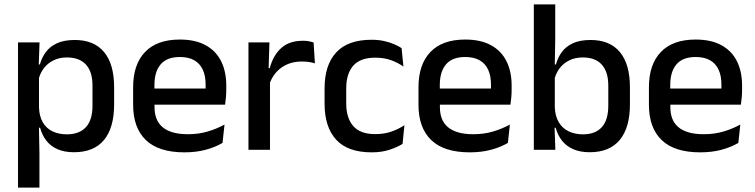

<svg xmlns="http://www.w3.org/2000/svg" viewBox="-20 -682 3437 874"><path d="M316.5 11Q273 11 241.8 -2.8Q210.5 -16.5 191 -41.8Q171.5 -67 162.5 -100.5H130L157.5 -193Q159 -152 175 -124.8Q191 -97.5 219.2 -84Q247.5 -70.5 284.5 -70.5Q341 -70.5 371 -103.2Q401 -136 401 -199.5V-293Q401 -355.5 371.2 -388Q341.5 -420.5 284.5 -420.5Q250.5 -420.5 224 -407.5Q197.5 -394.5 180.2 -372.2Q163 -350 156 -321.5L133 -388.5H161.5Q170 -419.5 188.5 -444.8Q207 -470 239.2 -485Q271.5 -500 320.5 -500Q408 -500 453.8 -445Q499.5 -390 499.5 -284.5V-207Q499.5 -100.5 453.5 -44.8Q407.5 11 316.5 11ZM62 172V-489H160L156 -374.5L157.5 -345.5V-140.5L157 -121.5L159.5 17V172Z M819.5 11.5Q702.5 11.5 644.2 -44.2Q586 -100 586 -205V-285Q586 -388.5 640.2 -445.2Q694.5 -502 798.5 -502Q869 -502 916 -476.2Q963 -450.5 986.5 -403.5Q1010 -356.5 1010 -292V-273.5Q1010 -256.5 1008.5 -239Q1007 -221.5 1004.5 -205.5H914.5Q915.5 -231.5 915.8 -254.5Q916 -277.5 916 -296.5Q916 -337 903 -365Q890 -393 864 -407.8Q838 -422.5 798.5 -422.5Q740 -422.5 711.5 -389.2Q683 -356 683 -294.5V-248.5L683.5 -237V-193.5Q683.5 -166 691.8 -143.5Q700 -121 718.2 -104.8Q736.5 -88.5 765.5 -79.8Q794.5 -71 836 -71Q883 -71 924.2 -83Q965.5 -95 1002 -115L993 -31.5Q960 -12 916.2 -0.2Q872.5 11.5 819.5 11.5ZM638 -205.5V-279H984.5V-205.5Z M1205 -295.5 1184 -372H1208Q1223.5 -430 1260 -463.2Q1296.5 -496.5 1359.5 -496.5Q1374.5 -496.5 1386.2 -494.2Q1398 -492 1407.5 -489L1413.5 -393.5Q1401.5 -397.5 1386.5 -399.8Q1371.5 -402 1354 -402Q1300.5 -402 1261.5 -374.5Q1222.5 -347 1205 -295.5ZM1111 0V-489H1206.5L1202 -346.5L1209 -339.5V0Z M1672 11.5Q1563 11.5 1510.2 -46.2Q1457.5 -104 1457.5 -209.5V-280Q1457.5 -386 1510.5 -443.5Q1563.5 -501 1672 -501Q1702 -501 1727.2 -495.5Q1752.5 -490 1773 -481.2Q1793.5 -472.5 1808 -463L1816.5 -379Q1792.5 -396 1761 -407.8Q1729.5 -419.5 1687.5 -419.5Q1620.5 -419.5 1588.2 -383.2Q1556 -347 1556 -278V-212Q1556 -144.5 1588.2 -108Q1620.5 -71.5 1687.5 -71.5Q1730 -71.5 1762.5 -83.2Q1795 -95 1821 -112L1812.5 -27Q1789.5 -12.5 1753.8 -0.5Q1718 11.5 1672 11.5Z M2118.5 11.5Q2001.5 11.5 1943.2 -44.2Q1885 -100 1885 -205V-285Q1885 -388.5 1939.2 -445.2Q1993.5 -502 2097.5 -502Q2168 -502 2215 -476.2Q2262 -450.5 2285.5 -403.5Q2309 -356.5 2309 -292V-273.5Q2309 -256.5 2307.5 -239Q2306 -221.5 2303.5 -205.5H2213.5Q2214.5 -231.5 2214.8 -254.5Q2215 -277.5 2215 -296.5Q2215 -337 2202 -365Q2189 -393 2163 -407.8Q2137 -422.5 2097.5 -422.5Q2039 -422.5 2010.5 -389.2Q1982 -356 1982 -294.5V-248.5L1982.5 -237V-193.5Q1982.5 -166 1990.8 -143.5Q1999 -121 2017.2 -104.8Q2035.5 -88.5 2064.5 -79.8Q2093.5 -71 2135 -71Q2182 -71 2223.2 -83Q2264.5 -95 2301 -115L2292 -31.5Q2259 -12 2215.2 -0.2Q2171.5 11.5 2118.5 11.5ZM1937 -205.5V-279H2283.5V-205.5Z M2664.5 11Q2621 11 2589.5 -2.8Q2558 -16.5 2538.2 -41.8Q2518.5 -67 2509.5 -100.5H2477L2505.5 -193Q2507.5 -152 2524 -124.8Q2540.5 -97.5 2569 -84Q2597.5 -70.5 2634 -70.5Q2690 -70.5 2719.5 -103.2Q2749 -136 2749 -201V-292.5Q2749 -355.5 2719.2 -388Q2689.5 -420.5 2633 -420.5Q2598.5 -420.5 2572 -407.5Q2545.5 -394.5 2528.2 -372.2Q2511 -350 2504 -321.5L2482.5 -388.5H2510.5Q2519 -419.5 2537.2 -444.8Q2555.5 -470 2587.5 -485Q2619.5 -500 2668.5 -500Q2756 -500 2801.8 -445Q2847.5 -390 2847.5 -284.5V-207Q2847.5 -100.5 2801 -44.8Q2754.5 11 2664.5 11ZM2410 0V-662H2507.5V-506L2505 -365.5L2505.5 -348.5V-145.5L2504 -114.5L2508 0Z M3167.5 11.5Q3050.5 11.5 2992.2 -44.2Q2934 -100 2934 -205V-285Q2934 -388.5 2988.2 -445.2Q3042.5 -502 3146.5 -502Q3217 -502 3264 -476.2Q3311 -450.5 3334.5 -403.5Q3358 -356.5 3358 -292V-273.5Q3358 -256.5 3356.5 -239Q3355 -221.5 3352.5 -205.5H3262.5Q3263.5 -231.5 3263.8 -254.5Q3264 -277.5 3264 -296.5Q3264 -337 3251 -365Q3238 -393 3212 -407.8Q3186 -422.5 3146.5 -422.5Q3088 -422.5 3059.5 -389.2Q3031 -356 3031 -294.5V-248.5L3031.5 -237V-193.5Q3031.5 -166 3039.8 -143.5Q3048 -121 3066.2 -104.8Q3084.5 -88.5 3113.5 -79.8Q3142.5 -71 3184 -71Q3231 -71 3272.2 -83Q3313.5 -95 3350 -115L3341 -31.5Q3308 -12 3264.2 -0.2Q3220.5 11.5 3167.5 11.5ZM2986 -205.5V-279H3332.5V-205.5Z"/></svg>

Font: Anek Latin Medium Medium
Style: Regular
Weight: 500
Version: Version 1.003